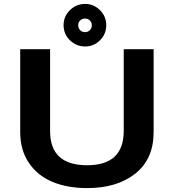

<svg xmlns="http://www.w3.org/2000/svg" viewBox="-20 -952 890 983"><path d="M416 -714Q370.5 -714 338 -745.8Q305.5 -777.5 305.5 -823.5Q305.5 -868 338 -900Q370.5 -932 416 -932Q459.5 -932 491.8 -900Q524 -868 524 -823.5Q524 -777.5 492 -745.8Q460 -714 416 -714ZM416 -787.5Q430 -787.5 440 -797.5Q450 -807.5 450 -823.5Q450 -837.5 440 -847.2Q430 -857 416 -857Q400.5 -857 390.5 -847.5Q380.5 -838 380.5 -823.5Q380.5 -807.5 390.2 -797.5Q400 -787.5 416 -787.5ZM426 11Q325 11 248.8 -20.8Q172.5 -52.5 128 -118Q83.5 -183.5 83.5 -275.5V-700H236.5V-280.5Q236.5 -106 426 -106Q613.5 -106 613.5 -281.5V-700H766.5V-275.5Q766.5 -138 673.2 -63.5Q580 11 426 11Z"/></svg>

Font: League Mono Wide SemiBold
Style: Regular
Weight: 600
Width: 8
Designer: Tyler Finck
Foundry: The League of Moveable Type / Tyler Finck
Version: Version 2.210